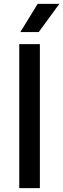

<svg xmlns="http://www.w3.org/2000/svg" viewBox="-20 -967 325 987"><path d="M79 0V-740H185V0ZM84.5 -802 173.5 -947H285L179 -802Z"/></svg>

Font: Encode Sans Md
Style: Regular
Weight: 500
Designer: Multiple Designers
Foundry: Impallari Type
Version: Version 3.002; ttfautohint (v1.8.3) -l 8 -r 50 -G 200 -x 14 